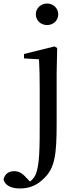

<svg xmlns="http://www.w3.org/2000/svg" viewBox="-104 -797 442 1088"><path d="M163 -655C197 -655 226 -680 226 -716C226 -751 197 -777 163 -777C128 -777 99 -751 99 -716C99 -680 128 -655 163 -655ZM9 271C60 271 105 255 147 212C207 154 217 78 217 -97V-382L220 -525L205 -534L32 -491V-466L117 -461C120 -411 121 -359 121 -293V-99C121 36 121 141 97 194C89 210 78 223 66 232L45 210C22 184 2 173 -24 173C-55 173 -77 189 -84 220C-77 249 -48 271 9 271Z"/></svg>

Font: Noto Serif CJK SC Medium
Style: Regular
Weight: 500
Designer: Ryoko NISHIZUKA 西塚涼子 (kana & ideographs); Frank Grießhammer (Latin, Greek & Cyrillic); Wenlong ZHANG 张文龙 (bopomofo); San
Foundry: Adobe
Version: Version 2.001;hotconv 1.1.0;makeotfexe 2.6.0